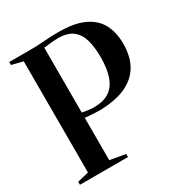

<svg xmlns="http://www.w3.org/2000/svg" viewBox="-174 -878 954 1007"><g transform="rotate(-30 302.5 -375.0)"><path d="M88.5 -35V-708L20.5 -725V-743H156Q183 -743 208.2 -744.8Q233.5 -746.5 260.5 -748.2Q287.5 -750 319 -750Q416.5 -750.5 475.2 -723.2Q534 -696 560.5 -646Q587 -596 587 -527.5Q587 -449.5 555.5 -396.2Q524 -343 461.5 -315.2Q399 -287.5 305 -286Q293.5 -286 275.5 -287Q257.5 -288 241 -289.2Q224.5 -290.5 217.5 -291.5V-35L311 -18.5V0H20V-18ZM217.5 -323.5Q231.5 -320 253.5 -317.2Q275.5 -314.5 294.5 -315Q348 -316 382 -339.2Q416 -362.5 432.5 -408.8Q449 -455 449 -526Q449 -583 437.2 -627.8Q425.5 -672.5 393.8 -698Q362 -723.5 302 -723.5Q287 -723.5 271 -722Q255 -720.5 240.8 -718.5Q226.5 -716.5 217.5 -716Z"/></g></svg>

Font: Merriweather 144pt SemiBold
Style: Regular
Weight: 600
Version: Version 2.100